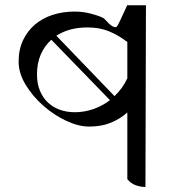

<svg xmlns="http://www.w3.org/2000/svg" viewBox="-20 -735 720 763"><path d="M558 8Q538 8 519 1Q500 -6 486 -23V-288Q458 -263 421 -247.5Q384 -232 334 -232Q292 -232 243 -255Q194 -278 152 -315Q110 -352 82 -398Q54 -444 54 -490Q54 -538 71.5 -575Q89 -612 119 -637.5Q149 -663 189.5 -676Q230 -689 276 -689Q310 -689 340 -681Q389 -668 396 -659Q431 -619 444 -629Q448 -631 486 -715L484 -714H560ZM277 -289Q315 -289 351 -301.5Q387 -314 417 -337L184 -577Q157 -553 142 -518.5Q127 -484 127 -439Q127 -403 138.5 -375Q150 -347 170 -328Q190 -309 217.5 -299Q245 -289 277 -289ZM486 -568Q451 -595 413.5 -610.5Q376 -626 327 -626Q255 -626 204 -593L435 -353Q451 -368 464 -386Q477 -404 486 -424Z"/></svg>

Font: lgurmukhi85
Style: Book
Weight: 400
Designer: Jelle Bosma - Monotype Design Team
Foundry: Monotype Imaging Inc.
Version: Version 2.003